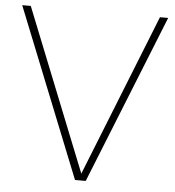

<svg xmlns="http://www.w3.org/2000/svg" viewBox="-53 -789 765 838"><g transform="rotate(5 330.0 -370.0)"><path d="M306.5 0 10.5 -740H48L335.5 -20H327.5L614 -740H650L353.5 0Z"/></g></svg>

Font: Encode Sans SC SemiExpanded Thin
Style: Regular
Weight: 250
Width: 6
Designer: Multiple Designers
Foundry: Impallari Type
Version: Version 3.002